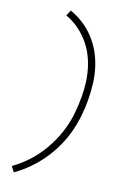

<svg xmlns="http://www.w3.org/2000/svg" viewBox="-106 -909 811 1137"><g transform="rotate(10 300.0 -340.0)"><path d="M59 161 41 126Q87 104 129 74Q171 44 206.5 7Q242 -30 271.5 -73Q301 -116 321.5 -160.5Q342 -205 355.5 -253Q369 -301 377 -349Q385 -393 387 -439Q389 -485 383 -530Q377 -575 363 -615Q349 -655 325.5 -691.5Q302 -728 271.5 -757.5Q241 -787 204 -808L225 -841Q265 -819 299.5 -787.5Q334 -756 360 -716.5Q386 -677 402 -633.5Q418 -590 425 -540.5Q432 -491 429.5 -441.5Q427 -392 419 -343Q411 -292 396 -241Q381 -190 359.5 -142.5Q338 -95 306.5 -49.5Q275 -4 236.5 35Q198 74 153 106Q108 138 59 161Z"/></g></svg>

Font: Iosevka Curly Slab XLtEx
Style: Italic
Weight: 200
Width: 7
Italic angle: -9°
Monospace: yes
Designer: Belleve Invis
Foundry: Belleve Invis
Version: Version 11.1.0; ttfautohint (v1.8.3)